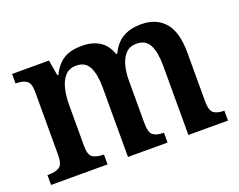

<svg xmlns="http://www.w3.org/2000/svg" viewBox="-92 -712 1088 875"><g transform="rotate(-20 452.0 -274.0)"><path d="M21 0V-48H30Q61 -48 79.5 -60Q98 -72 98 -118V-423Q98 -466 79.5 -478Q61 -490 30 -490H27V-536H206L219 -460H224Q247 -507 281 -527.5Q315 -548 369 -548Q417 -548 452 -527.5Q487 -507 504 -459H509Q532 -507 568.5 -527.5Q605 -548 656 -548Q729 -548 770 -501.5Q811 -455 811 -353V-119Q811 -73 828 -60.5Q845 -48 876 -48H879V0H687V-336Q687 -401 669 -436.5Q651 -472 606 -472Q574 -472 554.5 -452Q535 -432 526 -399Q517 -366 517 -327V-119Q517 -73 534 -60.5Q551 -48 582 -48H586V0H394V-336Q394 -401 376 -436.5Q358 -472 314 -472Q280 -472 260 -450Q240 -428 231.5 -392Q223 -356 223 -314V-114Q223 -71 242 -59.5Q261 -48 292 -48H295V0Z"/></g></svg>

Font: Noto Serif Ethiopic SemiCondensed SemiBold
Style: Regular
Weight: 600
Width: 4
Designer: Monotype Design Team
Foundry: Monotype Imaging Inc.
Version: Version 2.102; ttfautohint (v1.8.4.7-5d5b)